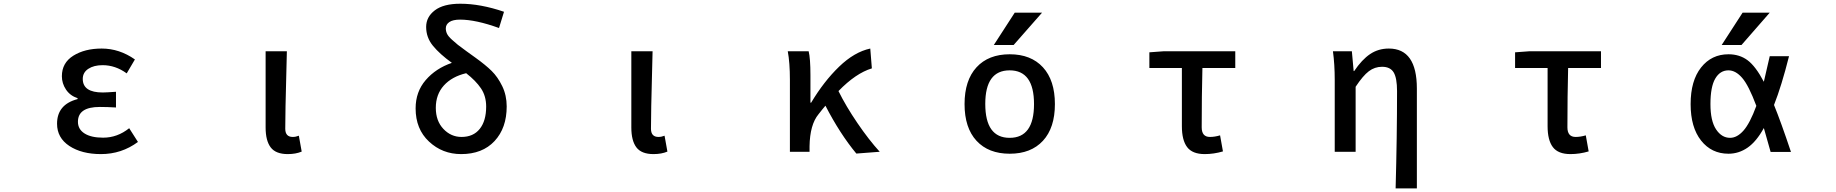

<svg xmlns="http://www.w3.org/2000/svg" viewBox="-20 -830 10040 1050"><path d="M532.2 12.7Q426.8 12.7 359.4 -31.7Q292 -76.2 292 -153.3Q292 -258.8 404.3 -288.1V-293Q363.3 -306.6 340.8 -340.3Q318.4 -374 318.4 -413.1Q318.4 -486.3 380.9 -525.4Q443.4 -564.5 536.1 -564.5Q632.8 -564.5 717.8 -504.9L672.9 -428.7Q611.3 -473.6 541 -473.6Q493.2 -473.6 462.9 -453.6Q432.6 -433.6 432.6 -398.4Q432.6 -324.2 542 -324.2Q559.6 -324.2 614.3 -328.1V-242.2Q566.4 -245.1 525.4 -245.1Q406.2 -245.1 406.2 -164.1Q406.2 -123 442.4 -100.1Q478.5 -77.1 543.9 -77.1Q622.1 -77.1 686.5 -128.9L734.4 -53.7Q644.5 12.7 532.2 12.7Z M1553.7 12.7Q1488.3 12.7 1460.4 -23.9Q1432.6 -60.5 1432.6 -132.8V-549.8H1548.8Q1547.9 -502 1545.4 -411.1Q1543 -320.3 1541.5 -250Q1540 -179.7 1540 -126Q1540 -81.1 1581.1 -81.1Q1597.7 -81.1 1614.3 -87.9L1629.9 -1Q1597.7 12.7 1553.7 12.7Z M2503.9 -81.1Q2568.4 -81.1 2603.5 -125Q2638.7 -168.9 2638.7 -247.1Q2638.7 -304.7 2610.4 -346.7Q2582 -388.7 2529.3 -429.7Q2451.2 -411.1 2407.2 -362.3Q2363.3 -313.5 2363.3 -240.2Q2363.3 -168.9 2404.8 -125Q2446.3 -81.1 2503.9 -81.1ZM2736.3 -765.6 2709 -676.8Q2582 -722.7 2496.1 -722.7Q2457 -722.7 2437.5 -709.5Q2418 -696.3 2418 -674.8Q2418 -659.2 2424.8 -645Q2431.6 -630.9 2451.7 -612.8Q2471.7 -594.7 2483.9 -585Q2496.1 -575.2 2531.2 -549.8Q2566.4 -524.4 2580.1 -514.6Q2635.7 -474.6 2668.9 -441.9Q2702.1 -409.2 2726.6 -358.9Q2751 -308.6 2751 -248Q2751 -129.9 2684.6 -58.6Q2618.2 12.7 2502 12.7Q2399.4 12.7 2326.2 -55.7Q2252.9 -124 2252.9 -237.3Q2252.9 -328.1 2308.1 -392.1Q2363.3 -456.1 2451.2 -486.3Q2384.8 -534.2 2347.7 -579.6Q2310.5 -625 2310.5 -682.6Q2310.5 -737.3 2357.9 -773.4Q2405.3 -809.6 2497.1 -809.6Q2607.4 -809.6 2736.3 -765.6Z M3553.7 12.7Q3488.3 12.7 3460.4 -23.9Q3432.6 -60.5 3432.6 -132.8V-549.8H3548.8Q3547.9 -502 3545.4 -411.1Q3543 -320.3 3541.5 -250Q3540 -179.7 3540 -126Q3540 -81.1 3581.1 -81.1Q3597.7 -81.1 3614.3 -87.9L3629.9 -1Q3597.7 12.7 3553.7 12.7Z M4791 0 4663.1 9.8Q4573.2 -98.6 4494.1 -252Q4490.2 -247.1 4476.6 -231Q4462.9 -214.8 4456.1 -205.1Q4409.2 -148.4 4407.2 -30.3V0H4299.8V-393.6Q4299.8 -487.3 4288.1 -549.8H4402.3Q4412.1 -510.7 4412.1 -418.9V-268.6H4416Q4485.4 -384.8 4568.8 -465.3Q4652.3 -545.9 4739.3 -564.5L4748 -456.1Q4660.2 -429.7 4565.4 -332Q4606.4 -249 4668.9 -157.2Q4731.4 -65.4 4791 0Z M5368.2 -261.7Q5368.2 -76.2 5501.5 -76.2Q5634.8 -76.2 5634.8 -260.7Q5634.8 -445.3 5501.5 -445.3Q5368.2 -445.3 5368.2 -261.7ZM5678.7 -760.7 5523.4 -584H5415L5529.3 -760.7ZM5254.9 -260.7Q5254.9 -390.6 5320.3 -461.9Q5385.7 -533.2 5502 -533.2Q5618.2 -533.2 5683.6 -461.9Q5749 -390.6 5749 -260.7Q5749 -130.9 5683.6 -60.1Q5618.2 10.7 5502 10.7Q5385.7 10.7 5320.3 -60.1Q5254.9 -130.9 5254.9 -260.7Z M6568.4 12.7Q6501 12.7 6472.2 -25.4Q6443.4 -63.5 6443.4 -139.6V-458H6265.6V-543.9L6345.7 -549.8H6735.4V-458H6555.7Q6551.8 -304.7 6551.8 -133.8Q6551.8 -81.1 6596.7 -81.1Q6623 -81.1 6652.3 -89.8L6668 -2Q6618.2 12.7 6568.4 12.7Z M7728.5 200.2H7612.3Q7620.1 -83 7620.1 -332Q7620.1 -403.3 7601.6 -434.1Q7583 -464.8 7538.1 -464.8Q7498 -464.8 7465.8 -440.4Q7433.6 -416 7393.6 -355.5V0H7279.3V-393.6Q7279.3 -477.5 7269.5 -549.8H7373L7382.8 -441.4H7385.7Q7427.7 -503.9 7472.7 -534.2Q7517.6 -564.5 7575.2 -564.5Q7728.5 -564.5 7728.5 -345.7Z M8568.4 12.7Q8501 12.7 8472.2 -25.4Q8443.4 -63.5 8443.4 -139.6V-458H8265.6V-543.9L8345.7 -549.8H8735.4V-458H8555.7Q8551.8 -304.7 8551.8 -133.8Q8551.8 -81.1 8596.7 -81.1Q8623 -81.1 8652.3 -89.8L8668 -2Q8618.2 12.7 8568.4 12.7Z M9585 -251Q9543 -363.3 9507.3 -404.3Q9471.7 -445.3 9432.6 -445.3Q9386.7 -445.3 9360.4 -400.4Q9334 -355.5 9334 -260.7Q9334 -168.9 9364.7 -122.6Q9395.5 -76.2 9441.4 -76.2Q9479.5 -76.2 9514.6 -115.7Q9549.8 -155.3 9585 -251ZM9681.6 -255.9Q9718.8 -165 9774.4 1H9663.1Q9640.6 -80.1 9626 -129.9Q9585.9 -56.6 9537.6 -22.9Q9489.3 10.7 9432.6 10.7Q9339.8 10.7 9282.7 -61.5Q9225.6 -133.8 9225.6 -260.7Q9225.6 -388.7 9282.7 -460.9Q9339.8 -533.2 9432.6 -533.2Q9493.2 -533.2 9537.1 -500.5Q9581.1 -467.8 9626 -382.8Q9639.6 -438.5 9658.2 -522.5H9763.7Q9722.7 -359.4 9681.6 -255.9ZM9509.8 -760.7H9658.2L9503.9 -584H9395.5Z"/></svg>

Font: GenEi Gothic M SemiBold
Style: Regular
Weight: 500
Designer: o_tamon (Modified); [Source Han Sans]
Ryoko NISHIZUKA  (kana & ideographs); Paul D. Hunt (Latin, Greek & Cyrillic); Wenl
Version: Version 1.1a;Original Version 1.004